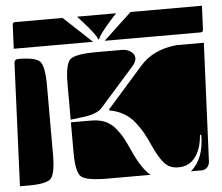

<svg xmlns="http://www.w3.org/2000/svg" viewBox="-47 -683 840 726"><g transform="rotate(-5 372.5 -320.0)"><path d="M361 -270 495 -422Q546 -482 638 -490H740L720 -40Q719 -27 710.5 -18.5Q702 -10 690 -10H649Q700 -53 700 -144H695Q691 -91 667.5 -60Q644 -29 603 -29Q570 -29 550 -51.5Q530 -74 509 -121Q496 -150 485.5 -169Q475 -188 457.5 -210.5Q440 -233 416 -247Q392 -261 362 -266ZM213 -120V-234H290Q320 -234 342.5 -224.5Q365 -215 382 -194Q399 -173 408 -156Q417 -139 431 -108Q464 -35 496 -10H333Q252 -10 232.5 -27.5Q213 -45 213 -120ZM213 -244V-380Q213 -455 232.5 -472.5Q252 -490 333 -490H429Q448 -490 462.5 -480Q477 -470 477 -455Q477 -441 464 -426L333 -278Q313 -255 253 -249ZM0 -10 20 -475Q21 -490 35 -490Q101 -490 118 -472Q135 -454 135 -380V-120Q135 -46 118 -28Q101 -10 35 -10ZM22 -530 26 -620Q26 -630 36 -630H216L323 -530ZM367 -530 474 -630H745L741 -540Q741 -530 731 -530ZM271 -630H419L399 -608Q350 -553 347 -538H343Q340 -553 291 -608Z"/></g></svg>

Font: PrimecolorCV1
Style: Medium
Weight: 500
Designer: gluk
Foundry: gluk
Version: Version 0.672